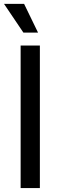

<svg xmlns="http://www.w3.org/2000/svg" viewBox="-36 -960 292 980"><path d="M167.5 -727.5V0H69.3V-727.5ZM83.5 -793.5 -15.6 -940.4H86.9L158.2 -793.5Z"/></svg>

Font: Inter Cardless Display
Style: Regular
Weight: 400
Designer: Rasmus Andersson
Foundry: rsms
Version: Version 4.001;git-9221beed3